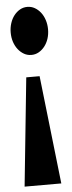

<svg xmlns="http://www.w3.org/2000/svg" viewBox="-56 -829 322 860"><g transform="rotate(-5 105.0 -399.5)"><path d="M101 -584Q83 -584 68 -592.5Q53 -601 41.5 -615.5Q30 -630 23.5 -649.5Q17 -669 17 -692Q17 -714 23.5 -734Q30 -754 41.5 -768.5Q53 -783 68 -791.5Q83 -800 101 -800Q119 -800 134 -791.5Q149 -783 160.5 -768.5Q172 -754 178.5 -734Q185 -714 185 -692Q185 -669 178.5 -649.5Q172 -630 160.5 -615.5Q149 -601 134 -592.5Q119 -584 101 -584ZM69 -486H129L184 1H19Z"/></g></svg>

Font: CatShop
Style: Regular
Weight: 400
Designer: Peter Wiegel
Foundry: Peter Wiegel
Version: Version 1.000 2009 initial release